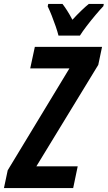

<svg xmlns="http://www.w3.org/2000/svg" viewBox="-60 -951 545 971"><path d="M-40 0 -21 -89.8 291 -605H92.8L116.2 -713.9H456.1L437 -623L124 -109.9H333L310.1 0ZM235.8 -771Q231 -790.5 221.7 -817.6Q212.4 -844.7 201.7 -871.8Q190.9 -898.9 181.2 -918.9L184.1 -931.2H255.9Q266.6 -917.5 279.5 -897.5Q292.5 -877.4 306.2 -851.1Q330.1 -877 351.1 -897.2Q372.1 -917.5 389.2 -931.2H464.8L462.9 -919.9Q447.3 -903.8 423.6 -875.7Q399.9 -847.7 377.9 -818.8Q356 -790 344.2 -771Z"/></svg>

Font: Open Sans Condensed
Style: Bold Italic
Weight: 700
Width: 3
Italic angle: -12°
Designer: Monotype Design Team
Foundry: Monotype Imaging Inc.
Version: Version 3.003; ttfautohint (v1.8.4)